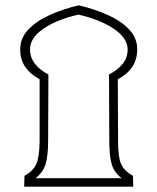

<svg xmlns="http://www.w3.org/2000/svg" viewBox="-20 -702 592 722"><path d="M71 0 72 -41Q105 -59 116.5 -85Q128 -111 129 -169V-404Q95 -422 75.5 -449.5Q56 -477 56 -516Q56 -560 88 -592.5Q120 -625 170 -647Q220 -669 276 -682Q332 -669 382.5 -647Q433 -625 464.5 -592.5Q496 -560 496 -517Q496 -478 477 -450Q458 -422 423 -404L424 -169Q424 -111 435.5 -85Q447 -59 480 -41L481 0ZM114 -32H437Q410 -53 400.5 -83Q391 -113 391 -174L390 -422Q422 -438 441 -461.5Q460 -485 460 -516Q460 -559 407.5 -594Q355 -629 275 -647Q195 -629 144 -594.5Q93 -560 93 -517Q93 -485 112 -461.5Q131 -438 162 -422L161 -174Q161 -116 151.5 -85Q142 -54 114 -32Z"/></svg>

Font: Noto Sans Arabic UI XCn XLt
Style: Regular
Weight: 200
Width: 2
Designer: Monotype Design Team, Nadine Chahine and Nizar Qandah
Foundry: Monotype Imaging Inc.
Version: Version 2.010; ttfautohint (v1.8.4.7-5d5b)